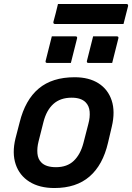

<svg xmlns="http://www.w3.org/2000/svg" viewBox="-20 -936 665 967"><path d="M356 -547Q428 -547 476 -516.5Q524 -486 542.5 -430Q561 -374 543 -298L524 -217Q498 -105 431 -47Q364 11 254 11Q179 11 128.5 -20.5Q78 -52 59 -108.5Q40 -165 58 -239L79 -320Q107 -433 175 -490Q243 -547 356 -547ZM341 -444Q284 -444 249 -412.5Q214 -381 199 -322L174 -223Q166 -191 168.5 -163Q171 -135 188 -118Q211 -94 262 -94Q318 -94 351.5 -126Q385 -158 400 -215L425 -312Q434 -345 431.5 -374Q429 -403 411 -421Q388 -444 341 -444ZM241 -753H360Q371 -753 368 -742L337 -619H218Q207 -619 210 -630ZM449 -753H568Q579 -753 576 -742L545 -619H426Q415 -619 418 -630ZM272 -916H616Q627 -916 625 -905Q619 -882 613.5 -860Q608 -838 602 -815H258Q247 -815 249 -826Q255 -849 261 -871Q267 -893 272 -916Z"/></svg>

Font: Recursive Sn Lnr St SmB
Style: Italic
Weight: 600
Italic angle: -15°
Version: Version 1.079;hotconv 1.0.112;makeotfexe 2.5.65598; ttfautoh